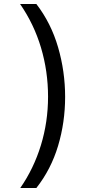

<svg xmlns="http://www.w3.org/2000/svg" viewBox="-20 -812 459 967"><path d="M82 135Q150 37 186 -80.5Q222 -198 222 -325Q222 -453 186.5 -572Q151 -691 81 -792H163Q237 -696 272.5 -574Q308 -452 308 -324Q308 -196 272.5 -77.5Q237 41 163 135Z"/></svg>

Font: hexloriya05
Style: Book
Weight: 400
Designer: Jelle Bosma - Monotype Design Team
Foundry: Monotype Imaging Inc.
Version: Version 2.003